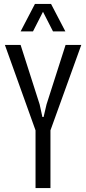

<svg xmlns="http://www.w3.org/2000/svg" viewBox="-20 -958 438 978"><path d="M161 -294 5 -729H85L182 -426L196 -362H202L217 -426L314 -729H394L237 -294V0H161ZM158 -938H240L313 -798H250L199 -898L148 -798H85Z"/></svg>

Font: Mona Sans Condensed
Style: Regular
Weight: 400
Width: 3
Designer: Deni Anggara
Foundry: GitHub
Version: Version 2.000